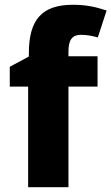

<svg xmlns="http://www.w3.org/2000/svg" viewBox="-20 -785 467 805"><path d="M389 -422V-549H267V-569C267 -618 283 -639 319 -639C346 -639 370 -634 390 -628L427 -741C382 -756 340 -765 286 -765C157 -765 101 -704 101 -562V-548L21 -505V-422H98V0H267V-422Z"/></svg>

Font: Noto Sans Lao ExtraBold
Style: Regular
Weight: 800
Designer: Monotype Design Team
Foundry: Monotype Imaging Inc.
Version: Version 2.003